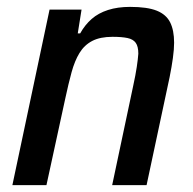

<svg xmlns="http://www.w3.org/2000/svg" viewBox="-20 -538 561 558"><path d="M16 0 124 -510H217L206 -441H213Q227 -466 246.5 -483Q266 -500 294 -509Q322 -518 358 -518Q408 -518 435.5 -507Q463 -496 474.5 -473Q486 -450 486 -414Q486 -395 482.5 -369.5Q479 -344 473 -314L406 0H306L367 -288Q374 -320 377.5 -343.5Q381 -367 382 -382Q382 -403 374.5 -413.5Q367 -424 350.5 -427.5Q334 -431 307 -431Q271 -431 248 -419Q225 -407 211 -384Q197 -361 188 -328Q179 -295 170 -253L115 0Z"/></svg>

Font: Saira SemiCondensed Medium
Style: Italic
Weight: 500
Width: 4
Italic angle: -12°
Designer: Hector Gatti with collaboration of the Omnibus-Type team
Foundry: Omnibus-Type
Version: Version 1.101